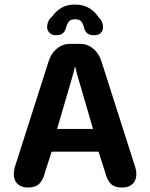

<svg xmlns="http://www.w3.org/2000/svg" viewBox="-20 -813 659 842"><path d="M102 9.5Q74.5 9.5 57.5 -6Q40.5 -21.5 40.5 -50Q40.5 -56.5 41.5 -63.5Q42.5 -70.5 44.5 -78.5L192.5 -542Q202.5 -576.5 228 -598.5Q253.5 -620.5 286 -620.5H332Q365 -620.5 390.2 -598.5Q415.5 -576.5 425.5 -542L573.5 -78.5Q576 -70.5 577 -63.5Q578 -56.5 578 -50Q578 -21.5 561 -6Q544 9.5 516 9.5Q481.5 9.5 465 -8Q448.5 -25.5 440 -61L412 -148H206.5L178.5 -61Q170 -25.5 153.2 -8Q136.5 9.5 102 9.5ZM230.5 -247.5H388L317.5 -489Q315 -498.5 313 -507.2Q311 -516 309 -523Q307.5 -516 305.5 -507.2Q303.5 -498.5 301 -489ZM393 -658.5Q370 -658.5 360.2 -669.2Q350.5 -680 348 -693.5Q345.5 -706 337.8 -717.2Q330 -728.5 309.5 -728.5Q289 -728.5 281 -717.2Q273 -706 270 -693.5Q267.5 -679.5 257.8 -669Q248 -658.5 225.5 -658.5Q208 -658.5 197.2 -669Q186.5 -679.5 186.5 -695.5Q186.5 -706.5 192 -719.2Q197.5 -732 211 -743Q225 -764 249 -778.5Q273 -793 308.5 -793Q346.5 -793 372.2 -776.8Q398 -760.5 412 -737.5Q423 -727 427.5 -715.5Q432 -704 432 -694.5Q432 -678.5 421.8 -668.5Q411.5 -658.5 393 -658.5Z"/></svg>

Font: Sono Monospace SemiBold
Style: Regular
Weight: 600
Designer: Tyler Finck
Foundry: Tyler Finck
Version: Version 2.112